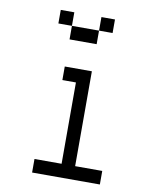

<svg xmlns="http://www.w3.org/2000/svg" viewBox="-84 -811 669 872"><g transform="rotate(10 250.0 -375.0)"><path d="M187.5 -687.5H125V-750H187.5ZM125 -62.5H250V-437.5H187.5V-500H312.5V-62.5H437.5V0H125ZM187.5 -687.5H312.5V-625H187.5ZM312.5 -750H375V-687.5H312.5Z"/></g></svg>

Font: ChillBitmapSE 16px
Style: Regular
Weight: 400
Designer: Designed by Warren2060
Foundry: ChillType
Version: Version 1.000